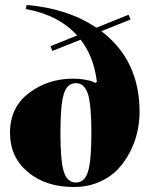

<svg xmlns="http://www.w3.org/2000/svg" viewBox="-20 -739 651 769"><path d="M495 -680 503 -661 386 -614Q539 -498 539 -291Q539 -251 530 -210.5Q521 -170 500.5 -130Q480 -90 450 -59Q420 -28 375 -9Q330 10 276 10Q163 10 91.5 -50Q20 -110 20 -207Q20 -309 96 -366.5Q172 -424 273 -424Q298 -424 320 -420Q342 -416 352 -412L361 -407L368 -411Q356 -512 303 -580L190 -535L182 -554L289 -597Q215 -679 83 -703L87 -719Q252 -705 366 -628ZM346 -207Q346 -315 333 -360Q319 -406 284 -406Q249 -406 235.5 -362.5Q222 -319 222 -207Q222 -95 235.5 -51.5Q249 -8 284 -8Q319 -8 332.5 -51.5Q346 -95 346 -207Z"/></svg>

Font: Elsie Swash Caps Black
Style: Regular
Weight: 900
Designer: Alejandro Inler
Foundry: Alejandro Inler
Version: 1.001